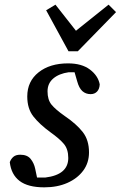

<svg xmlns="http://www.w3.org/2000/svg" viewBox="-20 -792 518 824"><path d="M170 12Q100 12 64 -15.5Q28 -43 22 -96Q27 -110 37.5 -119Q48 -128 67 -128Q97 -128 111.5 -110Q126 -92 131 -68L139 -30H174Q273 -42 273 -114Q273 -152 254 -174.5Q235 -197 197 -224Q149 -259 123 -292.5Q97 -326 97 -378Q97 -443 145.5 -481.5Q194 -520 272 -520Q331 -520 366 -493.5Q401 -467 408 -430Q407 -410 396.5 -399Q386 -388 369 -388Q348 -388 333.5 -401Q319 -414 311 -444L300 -482H275Q233 -476 208.5 -455Q184 -434 184 -400Q184 -364 201 -343Q218 -322 258 -294Q308 -260 335 -225.5Q362 -191 362 -138Q362 -93 337 -59.5Q312 -26 269 -7Q226 12 170 12ZM218 -772 306 -660 446 -772 478 -740 314 -572H274L178 -748Z"/></svg>

Font: Source Serif 4 Caption
Style: Italic
Weight: 400
Italic angle: -12°
Designer: Frank Grießhammer
Foundry: Adobe Systems Incorporated
Version: Version 4.004;hotconv 1.0.117;makeotfexe 2.5.65602